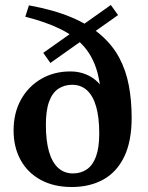

<svg xmlns="http://www.w3.org/2000/svg" viewBox="-20 -738 592 770"><path d="M267.5 12Q196 12 143.5 -16.5Q91 -45 62.8 -96.2Q34.5 -147.5 34.5 -215Q34.5 -285 64 -338.2Q93.5 -391.5 145 -421.5Q196.5 -451.5 262 -451.5Q289 -451.5 312.2 -444.2Q335.5 -437 354.5 -423.5Q373.5 -410 387 -391.2Q400.5 -372.5 407.5 -349L386.5 -339.5Q383 -413 364.8 -466.5Q346.5 -520 310.8 -558Q275 -596 218.5 -623.2Q162 -650.5 81.5 -671L96 -716.5Q195 -698.5 265.8 -668.8Q336.5 -639 383.5 -598.5Q430.5 -558 457.8 -507.2Q485 -456.5 496.5 -396Q508 -335.5 508 -266Q508 -171 478 -109.2Q448 -47.5 394 -17.8Q340 12 267.5 12ZM272.5 -42.5Q304.5 -42.5 328.2 -58.8Q352 -75 365 -110.2Q378 -145.5 378 -203Q378 -267.5 365.5 -310.8Q353 -354 328.8 -376Q304.5 -398 269.5 -398Q238 -398 214 -382Q190 -366 177 -330.8Q164 -295.5 164 -237.5Q164 -173.5 176.5 -130Q189 -86.5 213.5 -64.5Q238 -42.5 272.5 -42.5ZM182 -485.5 153.5 -526 424.5 -718 453.5 -677.5Z"/></svg>

Font: Newsreader 16pt SemiBold
Style: Regular
Weight: 600
Designer: Hugues Gentile
Foundry: Production Type
Version: Version 1.003